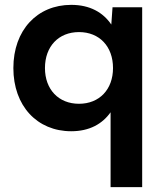

<svg xmlns="http://www.w3.org/2000/svg" viewBox="-20 -530 670 790"><path d="M435 240H565V-500H443L438 -429C404 -479 350 -510 273 -510C133 -510 35 -406 35 -250C35 -94 133 10 273 10C348 10 401 -20 435 -68ZM305 -103C221 -103 165 -162 165 -250C165 -339 221 -398 305 -398C389 -398 445 -339 445 -250C445 -162 389 -103 305 -103Z"/></svg>

Font: Goli SemiBold
Style: Regular
Weight: 600
Designer: jaikishan Patel
Foundry: MagicType
Version: Version 1.000;Glyphs 3.2 (3242)